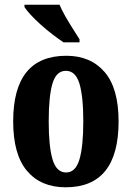

<svg xmlns="http://www.w3.org/2000/svg" viewBox="-20 -786 560 816"><path d="M259 10Q154 10 95 -59.5Q36 -129 36 -270Q36 -549 262 -549Q365 -549 424.5 -480Q484 -411 484 -270Q484 10 259 10ZM261 -53Q301 -53 317.5 -108Q334 -163 334 -270Q334 -377 317.5 -431Q301 -485 260 -485Q219 -485 203 -431Q187 -377 187 -270Q187 -163 203.5 -108Q220 -53 261 -53ZM250 -606Q229 -620 203.5 -639.5Q178 -659 153.5 -681Q129 -703 110.5 -723Q92 -743 84 -756V-766H233Q242 -744 257.5 -717Q273 -690 289.5 -664Q306 -638 318 -619V-606Z"/></svg>

Font: Noto Serif Ethiopic ExtraCondensed ExtraBold
Style: Regular
Weight: 800
Width: 2
Designer: Monotype Design Team
Foundry: Monotype Imaging Inc.
Version: Version 2.102; ttfautohint (v1.8.4.7-5d5b)